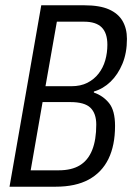

<svg xmlns="http://www.w3.org/2000/svg" viewBox="-20 -706 500 726"><path d="M16 0 136 -686H299Q357 -686 392 -670.5Q427 -655 443.5 -626.5Q460 -598 460 -559Q460 -506 443 -465Q426 -424 398 -397Q370 -370 335 -360V-356Q370 -344 392.5 -316Q415 -288 415 -230Q415 -156 390 -105Q365 -54 315.5 -27Q266 0 190 0ZM96 -62H202Q251 -62 282 -81Q313 -100 328.5 -138.5Q344 -177 344 -235Q344 -277 322 -298.5Q300 -320 246 -320H141ZM152 -380H250Q285 -380 310.5 -393Q336 -406 353 -428Q370 -450 378 -478Q386 -506 386 -537Q386 -581 364.5 -602.5Q343 -624 298 -624H195Z"/></svg>

Font: Archivo ExtraCondensed Light
Style: Italic
Weight: 300
Width: 2
Italic angle: -10°
Designer: Hector Gatti
Foundry: Omnibus-Type
Version: Version 2.001